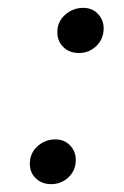

<svg xmlns="http://www.w3.org/2000/svg" viewBox="-20 -460 316 489"><path d="M110 9Q87 9 71.5 -5.5Q56 -20 56 -43Q56 -70 75.5 -87.5Q95 -105 121 -105Q144 -105 158.5 -89.5Q173 -74 173 -53Q173 -26 154.5 -8.5Q136 9 110 9ZM181 -325Q157 -325 141.5 -340Q126 -355 126 -378Q126 -405 146 -422.5Q166 -440 192 -440Q215 -440 229.5 -424.5Q244 -409 244 -388Q244 -361 225.5 -343Q207 -325 181 -325Z"/></svg>

Font: Lisu Bosa ExtraLight
Style: Italic
Weight: 200
Italic angle: -19°
Designer: David Morse, Annie Olsen, Victor Gaultney, Frank Grießhammer (Latin)
Foundry: SIL International
Version: Version 2.000